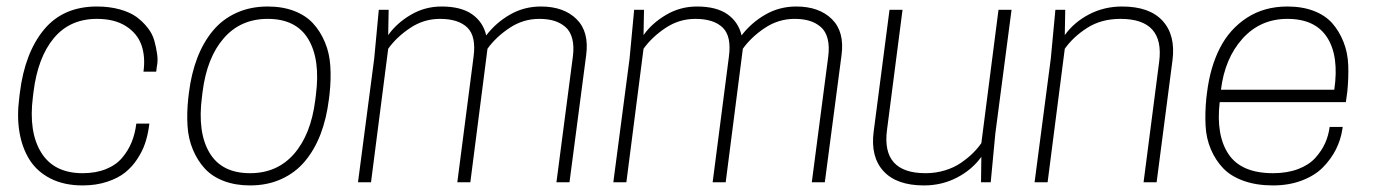

<svg xmlns="http://www.w3.org/2000/svg" viewBox="-20 -560 4228 590"><path d="M83 -277.8 81.1 -262.2Q67.4 -154.3 106.7 -91.1Q146 -27.8 233.9 -27.8Q274.4 -27.8 305.4 -40.3Q336.4 -52.7 355.2 -75Q374 -97.2 384.5 -123Q395 -148.9 398.9 -180.2H439L437 -166Q433.1 -141.1 425.5 -118.7Q418 -96.2 402.3 -72Q386.7 -47.9 365 -30.3Q343.3 -12.7 309.3 -1.5Q275.4 9.8 233.9 9.8Q177.2 9.8 135.7 -11.2Q94.2 -32.2 71 -68.8Q47.9 -105.5 39.8 -153.8Q31.7 -202.1 39.1 -258.8L41 -274.9Q56.2 -397.5 115 -468.8Q173.8 -540 277.8 -540Q316.4 -540 347.9 -531.2Q379.4 -522.5 399.2 -508.1Q418.9 -493.7 433.8 -474.6Q448.7 -455.6 454.3 -434.8Q460 -414.1 462.9 -393.6Q465.8 -373 461.9 -355L460 -339.8H420.9Q427.2 -385.7 414.6 -421.6Q401.9 -457.5 366.9 -479.7Q332 -502 277.8 -502Q194.8 -502 145.5 -442.9Q96.2 -383.8 83 -277.8Z M748.5 -27.8Q832 -27.8 883.8 -87.4Q935.5 -147 948.7 -252L950.7 -268.1Q964.8 -377 927.5 -439.5Q890.1 -502 802.7 -502Q719.2 -502 667.5 -442.4Q615.7 -382.8 602.5 -277.8L600.6 -262.2Q586.4 -153.3 623.8 -90.6Q661.1 -27.8 748.5 -27.8ZM748.5 9.8Q703.1 9.8 667.5 -3.9Q631.8 -17.6 609.4 -42Q586.9 -66.4 572.8 -100.1Q558.6 -133.8 556.2 -173.8Q553.7 -213.9 558.6 -258.8L560.5 -274.9Q567.9 -334 586.2 -381.8Q604.5 -429.7 634 -465.3Q663.6 -501 706.5 -520.5Q749.5 -540 802.7 -540Q848.1 -540 883.8 -526.4Q919.4 -512.7 941.9 -488.3Q964.4 -463.9 978.5 -430.2Q992.7 -396.5 995.1 -356.2Q997.6 -315.9 992.7 -271L990.7 -254.9Q983.4 -195.8 965.1 -147.9Q946.8 -100.1 917.2 -64.7Q887.7 -29.3 844.7 -9.8Q801.8 9.8 748.5 9.8Z M1730 0H1689.9L1740.2 -384.8Q1744.6 -417.5 1738.5 -440.9Q1732.4 -464.4 1717.3 -477.3Q1702.1 -490.2 1682.6 -496.1Q1663.1 -502 1637.2 -502Q1587.4 -502 1545.7 -474.1Q1503.9 -446.3 1478 -410.2L1425.3 0H1385.3L1435.1 -384.8Q1443.8 -448.2 1416.3 -475.1Q1388.7 -502 1332 -502Q1282.2 -502 1240.5 -474.1Q1198.7 -446.3 1172.9 -410.2L1120.1 0H1080.1L1129.9 -379.9L1144 -529.8H1174.3L1172.9 -452.1Q1198.7 -488.8 1242.2 -514.4Q1285.6 -540 1336.9 -540Q1396.5 -540 1430.4 -516.4Q1464.4 -492.7 1474.1 -451.2Q1503.9 -490.2 1547.1 -515.1Q1590.3 -540 1642.1 -540Q1712.4 -540 1751.7 -501.2Q1791 -462.4 1781.2 -390.1Z M2514.6 0H2474.6L2524.9 -384.8Q2529.3 -417.5 2523.2 -440.9Q2517.1 -464.4 2502 -477.3Q2486.8 -490.2 2467.3 -496.1Q2447.8 -502 2421.9 -502Q2372.1 -502 2330.3 -474.1Q2288.6 -446.3 2262.7 -410.2L2210 0H2169.9L2219.7 -384.8Q2228.5 -448.2 2200.9 -475.1Q2173.3 -502 2116.7 -502Q2066.9 -502 2025.1 -474.1Q1983.4 -446.3 1957.5 -410.2L1904.8 0H1864.7L1914.6 -379.9L1928.7 -529.8H1959L1957.5 -452.1Q1983.4 -488.8 2026.9 -514.4Q2070.3 -540 2121.6 -540Q2181.2 -540 2215.1 -516.4Q2249 -492.7 2258.8 -451.2Q2288.6 -490.2 2331.8 -515.1Q2375 -540 2426.8 -540Q2497.1 -540 2536.4 -501.2Q2575.7 -462.4 2565.9 -390.1Z M2713.4 -529.8H2753.4L2705.6 -160.2Q2688.5 -27.8 2824.2 -27.8Q2855.5 -27.8 2883.5 -36.4Q2911.6 -44.9 2932.9 -59.6Q2954.1 -74.2 2969 -88.9Q2983.9 -103.5 2995.6 -120.1L3048.3 -529.8H3088.4L3038.6 -149.9L3024.4 0H2994.6L2995.6 -78.1Q2967.3 -38.6 2920.9 -14.4Q2874.5 9.8 2819.3 9.8Q2735.4 9.8 2695.1 -33.9Q2654.8 -77.6 2664.6 -154.8Z M3534.2 0H3494.1L3542 -370.1Q3559.1 -502 3423.3 -502Q3364.3 -502 3321.3 -474.6Q3278.3 -447.3 3252 -410.2L3199.2 0H3159.2L3209 -379.9L3223.1 -529.8H3253.4L3252 -452.1Q3280.3 -491.7 3326.7 -515.9Q3373 -540 3428.2 -540Q3512.2 -540 3552.5 -496.1Q3592.8 -452.1 3583 -375Z M4115.7 -246.1H3728Q3716.3 -143.6 3755.6 -85.7Q3794.9 -27.8 3892.1 -27.8Q3935.5 -27.8 3969 -40.5Q4002.4 -53.2 4022 -75Q4041.5 -96.7 4052 -120.1Q4062.5 -143.6 4065.9 -169.9H4106L4105 -163.1Q4100.1 -130.4 4085.2 -100.8Q4070.3 -71.3 4045.4 -45.9Q4020.5 -20.5 3980.7 -5.4Q3940.9 9.8 3892.1 9.8Q3840.8 9.8 3801.8 -4.2Q3762.7 -18.1 3739 -42.7Q3715.3 -67.4 3700.9 -101.1Q3686.5 -134.8 3684.6 -174.6Q3682.6 -214.4 3687 -258.8L3689 -274.9Q3698.7 -354 3728.8 -412.6Q3758.8 -471.2 3812 -505.6Q3865.2 -540 3936 -540Q3981.9 -540 4017.3 -526.4Q4052.7 -512.7 4074 -488.5Q4095.2 -464.4 4108.4 -431.4Q4121.6 -398.4 4123 -359.6Q4124.5 -320.8 4120.1 -277.8ZM3936 -502Q3853 -502 3798.3 -441.4Q3743.7 -380.9 3731.9 -284.2H4080.1Q4095.2 -386.7 4058.6 -444.3Q4022 -502 3936 -502Z"/></svg>

Font: Cooper Hewitt
Style: Light Italic
Weight: 704
Designer: Village Type and Design LLC
Foundry: Cooper Hewitt Smithsonian Design Museum
Version: 1.000